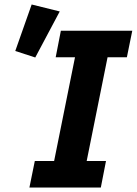

<svg xmlns="http://www.w3.org/2000/svg" viewBox="-20 -835 609 855"><path d="M246 -784 137 -579 48 -608 121 -815ZM429 0H111L135 -118H221L314 -580H228L251 -698H569L545 -580H459L366 -118H452Z"/></svg>

Font: Aneliza
Style: Bold Italic
Weight: 700
Italic angle: -11.31°
Designer: Mike Abbink, Paul van der Laan, Pieter van Rosmalen
Foundry: Bold Monday
Version: Version 3.0